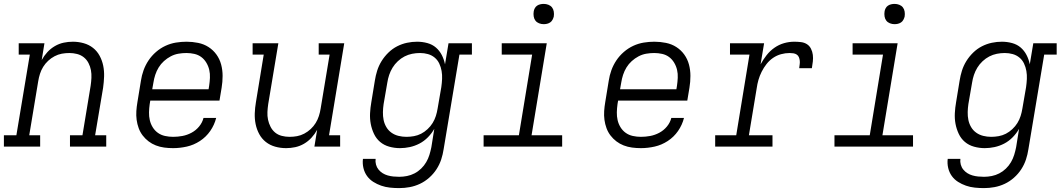

<svg xmlns="http://www.w3.org/2000/svg" viewBox="-33 -752 5453 985"><path d="M-13 0V-58H51L120 -472H63V-530H195L181 -444Q193 -466 210 -484.5Q227 -503 248.5 -515.5Q270 -528 293.5 -533Q317 -538 341 -538Q369 -538 396 -530.5Q423 -523 444 -506.5Q465 -490 478 -466Q491 -442 496.5 -415Q502 -388 501 -359.5Q500 -331 496 -302L455 -58H512V0H326V-58H390L432 -312Q435 -332 436 -352.5Q437 -373 433.5 -392Q430 -411 421 -428.5Q412 -446 397 -458Q382 -470 362.5 -475Q343 -480 323 -480Q323 -480 323 -480Q323 -480 323 -480Q303 -480 284 -476.5Q265 -473 247 -463.5Q229 -454 214 -440Q199 -426 188.5 -409Q178 -392 172 -373Q166 -354 163 -335L117 -58H173V0Z M855 8Q832 8 809.5 5Q787 2 766.5 -6Q746 -14 729 -27Q712 -40 699 -57Q686 -74 678.5 -94.5Q671 -115 668 -137Q665 -159 666.5 -182Q668 -205 672 -228L690 -338Q694 -365 703.5 -391.5Q713 -418 729 -442Q745 -466 767.5 -485.5Q790 -505 816 -517Q842 -529 869.5 -533.5Q897 -538 924 -538Q954 -538 983.5 -532Q1013 -526 1037 -510.5Q1061 -495 1077.5 -472Q1094 -449 1101.5 -421Q1109 -393 1109 -362.5Q1109 -332 1104 -302L1093 -236H738L735 -218Q732 -197 731.5 -176Q731 -155 735.5 -135.5Q740 -116 750.5 -99Q761 -82 777 -70.5Q793 -59 813.5 -54.5Q834 -50 855 -50Q879 -50 903 -54.5Q927 -59 949.5 -71Q972 -83 988.5 -103Q1005 -123 1011 -147H1076Q1067 -111 1045.5 -80Q1024 -49 992.5 -28.5Q961 -8 925.5 0Q890 8 855 8ZM748 -294H1037L1040 -312Q1043 -332 1044 -353Q1045 -374 1040.5 -393.5Q1036 -413 1025.5 -430.5Q1015 -448 999.5 -459.5Q984 -471 964 -475.5Q944 -480 923 -480Q903 -480 882.5 -476.5Q862 -473 843 -463Q824 -453 808 -438.5Q792 -424 781 -406Q770 -388 763.5 -368Q757 -348 754 -328Z M1435 8Q1406 8 1379 0.5Q1352 -7 1331 -23.5Q1310 -40 1297 -64Q1284 -88 1278.5 -115Q1273 -142 1274 -170.5Q1275 -199 1280 -228L1320 -472H1263V-530H1395L1343 -218Q1340 -198 1339 -177.5Q1338 -157 1342 -138Q1346 -119 1355 -101.5Q1364 -84 1378.5 -72Q1393 -60 1412.5 -55Q1432 -50 1452 -50Q1452 -50 1452.5 -50Q1453 -50 1453 -50Q1472 -50 1491 -53.5Q1510 -57 1528 -66.5Q1546 -76 1561 -90Q1576 -104 1586.5 -121Q1597 -138 1603 -157Q1609 -176 1612 -195L1658 -472H1602V-530H1733L1655 -58H1712V0H1580L1594 -86Q1582 -64 1565 -45.5Q1548 -27 1526.5 -14.5Q1505 -2 1481.5 3Q1458 8 1435 8Z M2015 213Q1991 213 1967.5 210.5Q1944 208 1922.5 200.5Q1901 193 1882 181Q1863 169 1850 151Q1837 133 1831.5 110Q1826 87 1829 63H1894Q1892 78 1896 92.5Q1900 107 1909 118Q1918 129 1930 136.5Q1942 144 1956 148Q1970 152 1985 153.5Q2000 155 2015 155Q2035 155 2055 151Q2075 147 2093.5 137.5Q2112 128 2127.5 113Q2143 98 2153.5 80Q2164 62 2170 42.5Q2176 23 2180 3L2195 -91Q2182 -68 2162.5 -48Q2143 -28 2119 -15.5Q2095 -3 2069.5 2.5Q2044 8 2019 8Q1991 8 1964 0.5Q1937 -7 1917 -24Q1897 -41 1885.5 -65.5Q1874 -90 1869 -116.5Q1864 -143 1865.5 -171.5Q1867 -200 1872 -228L1890 -338Q1894 -364 1902 -389.5Q1910 -415 1924.5 -438.5Q1939 -462 1959.5 -482Q1980 -502 2004.5 -514.5Q2029 -527 2055 -532.5Q2081 -538 2107 -538Q2134 -538 2159.5 -531Q2185 -524 2203.5 -508Q2222 -492 2233.5 -469.5Q2245 -447 2250 -422L2268 -530H2388V-472H2324L2243 13Q2239 40 2230.5 66Q2222 92 2206.5 116Q2191 140 2169 159.5Q2147 179 2121.5 191Q2096 203 2069 208Q2042 213 2015 213ZM2052 -50Q2071 -50 2090.5 -53.5Q2110 -57 2127.5 -66Q2145 -75 2160.5 -89.5Q2176 -104 2186.5 -121Q2197 -138 2203 -157Q2209 -176 2212 -195L2231 -305Q2234 -326 2235 -347Q2236 -368 2232.5 -388Q2229 -408 2220.5 -426Q2212 -444 2197 -456.5Q2182 -469 2162.5 -474.5Q2143 -480 2122 -480Q2101 -480 2081 -476Q2061 -472 2042.5 -462.5Q2024 -453 2008 -438Q1992 -423 1981 -405Q1970 -387 1963.5 -367.5Q1957 -348 1954 -328L1935 -218Q1932 -198 1931.5 -177Q1931 -156 1935 -136.5Q1939 -117 1949 -100Q1959 -83 1975 -71.5Q1991 -60 2011 -55Q2031 -50 2052 -50Z M2448 0V-58H2629L2697 -472H2541V-530H2772L2694 -58H2851V0ZM2756 -628Q2744 -628 2732.5 -632.5Q2721 -637 2714 -646Q2707 -655 2705 -667.5Q2703 -680 2705 -693Q2706 -701 2710.5 -709.5Q2715 -718 2722.5 -723Q2730 -728 2739 -730Q2748 -732 2756 -732Q2769 -732 2780.5 -727.5Q2792 -723 2799 -714Q2806 -705 2808 -692.5Q2810 -680 2808 -667Q2806 -659 2801.5 -650.5Q2797 -642 2789.5 -637Q2782 -632 2773.5 -630Q2765 -628 2756 -628Z M3255 8Q3232 8 3209.5 5Q3187 2 3166.5 -6Q3146 -14 3129 -27Q3112 -40 3099 -57Q3086 -74 3078.5 -94.5Q3071 -115 3068 -137Q3065 -159 3066.5 -182Q3068 -205 3072 -228L3090 -338Q3094 -365 3103.5 -391.5Q3113 -418 3129 -442Q3145 -466 3167.5 -485.5Q3190 -505 3216 -517Q3242 -529 3269.5 -533.5Q3297 -538 3324 -538Q3354 -538 3383.5 -532Q3413 -526 3437 -510.5Q3461 -495 3477.5 -472Q3494 -449 3501.5 -421Q3509 -393 3509 -362.5Q3509 -332 3504 -302L3493 -236H3138L3135 -218Q3132 -197 3131.5 -176Q3131 -155 3135.5 -135.5Q3140 -116 3150.5 -99Q3161 -82 3177 -70.5Q3193 -59 3213.5 -54.5Q3234 -50 3255 -50Q3279 -50 3303 -54.5Q3327 -59 3349.5 -71Q3372 -83 3388.5 -103Q3405 -123 3411 -147H3476Q3467 -111 3445.5 -80Q3424 -49 3392.5 -28.5Q3361 -8 3325.5 0Q3290 8 3255 8ZM3148 -294H3437L3440 -312Q3443 -332 3444 -353Q3445 -374 3440.5 -393.5Q3436 -413 3425.5 -430.5Q3415 -448 3399.5 -459.5Q3384 -471 3364 -475.5Q3344 -480 3323 -480Q3303 -480 3282.5 -476.5Q3262 -473 3243 -463Q3224 -453 3208 -438.5Q3192 -424 3181 -406Q3170 -388 3163.5 -368Q3157 -348 3154 -328Z M3636 0V-58H3744L3812 -472H3712V-530H3887L3869 -422Q3882 -446 3899.5 -468.5Q3917 -491 3940 -507Q3963 -523 3989 -530.5Q4015 -538 4042 -538Q4059 -538 4076 -536Q4093 -534 4106.5 -525.5Q4120 -517 4127.5 -502Q4135 -487 4137 -470.5Q4139 -454 4137 -436.5Q4135 -419 4132 -402H4067Q4068 -412 4069.5 -421.5Q4071 -431 4070 -440.5Q4069 -450 4065.5 -458.5Q4062 -467 4054.5 -472Q4047 -477 4037.5 -478.5Q4028 -480 4018 -480Q3996 -480 3974 -474Q3952 -468 3933 -455Q3914 -442 3899.5 -423.5Q3885 -405 3874.5 -384Q3864 -363 3858 -342Q3852 -321 3849 -299L3809 -58H3930V0Z M4248 0V-58H4429L4497 -472H4341V-530H4572L4494 -58H4651V0ZM4556 -628Q4544 -628 4532.5 -632.5Q4521 -637 4514 -646Q4507 -655 4505 -667.5Q4503 -680 4505 -693Q4506 -701 4510.5 -709.5Q4515 -718 4522.5 -723Q4530 -728 4539 -730Q4548 -732 4556 -732Q4569 -732 4580.5 -727.5Q4592 -723 4599 -714Q4606 -705 4608 -692.5Q4610 -680 4608 -667Q4606 -659 4601.5 -650.5Q4597 -642 4589.5 -637Q4582 -632 4573.5 -630Q4565 -628 4556 -628Z M5015 213Q4991 213 4967.5 210.5Q4944 208 4922.5 200.5Q4901 193 4882 181Q4863 169 4850 151Q4837 133 4831.5 110Q4826 87 4829 63H4894Q4892 78 4896 92.5Q4900 107 4909 118Q4918 129 4930 136.5Q4942 144 4956 148Q4970 152 4985 153.5Q5000 155 5015 155Q5035 155 5055 151Q5075 147 5093.5 137.5Q5112 128 5127.5 113Q5143 98 5153.5 80Q5164 62 5170 42.5Q5176 23 5180 3L5195 -91Q5182 -68 5162.5 -48Q5143 -28 5119 -15.5Q5095 -3 5069.5 2.5Q5044 8 5019 8Q4991 8 4964 0.5Q4937 -7 4917 -24Q4897 -41 4885.5 -65.5Q4874 -90 4869 -116.5Q4864 -143 4865.5 -171.5Q4867 -200 4872 -228L4890 -338Q4894 -364 4902 -389.5Q4910 -415 4924.5 -438.5Q4939 -462 4959.5 -482Q4980 -502 5004.5 -514.5Q5029 -527 5055 -532.5Q5081 -538 5107 -538Q5134 -538 5159.5 -531Q5185 -524 5203.5 -508Q5222 -492 5233.5 -469.5Q5245 -447 5250 -422L5268 -530H5388V-472H5324L5243 13Q5239 40 5230.5 66Q5222 92 5206.5 116Q5191 140 5169 159.5Q5147 179 5121.5 191Q5096 203 5069 208Q5042 213 5015 213ZM5052 -50Q5071 -50 5090.5 -53.5Q5110 -57 5127.5 -66Q5145 -75 5160.5 -89.5Q5176 -104 5186.5 -121Q5197 -138 5203 -157Q5209 -176 5212 -195L5231 -305Q5234 -326 5235 -347Q5236 -368 5232.5 -388Q5229 -408 5220.5 -426Q5212 -444 5197 -456.5Q5182 -469 5162.5 -474.5Q5143 -480 5122 -480Q5101 -480 5081 -476Q5061 -472 5042.5 -462.5Q5024 -453 5008 -438Q4992 -423 4981 -405Q4970 -387 4963.5 -367.5Q4957 -348 4954 -328L4935 -218Q4932 -198 4931.5 -177Q4931 -156 4935 -136.5Q4939 -117 4949 -100Q4959 -83 4975 -71.5Q4991 -60 5011 -55Q5031 -50 5052 -50Z"/></svg>

Font: Iosevka Curly Slab LtExObl
Style: Regular
Weight: 300
Width: 7
Italic angle: -9°
Monospace: yes
Designer: Belleve Invis
Foundry: Belleve Invis
Version: Version 11.1.0; ttfautohint (v1.8.3)